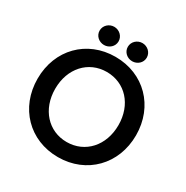

<svg xmlns="http://www.w3.org/2000/svg" viewBox="-234 -1207 1431 1475"><g transform="rotate(30 482.0 -469.0)"><path d="M691 -930C691 -976 652 -1011 607 -1011C562 -1011 523 -976 523 -930C523 -884 562 -850 607 -850C652 -850 691 -884 691 -930ZM441 -930C441 -976 402 -1011 357 -1011C312 -1011 273 -976 273 -930C273 -884 312 -850 357 -850C402 -850 441 -884 441 -930ZM481 73C734 73 918 -115 918 -372C918 -629 734 -816 481 -816C228 -816 45 -629 45 -372C45 -115 228 73 481 73ZM481 -61C319 -61 201 -190 201 -372C201 -554 319 -682 481 -682C644 -682 762 -554 762 -372C762 -190 644 -61 481 -61Z"/></g></svg>

Font: LINE Seed JP_OTF Bold
Style: Regular
Weight: 700
Designer: LINE & Fontrix & Fontworks
Version: Version 1.009